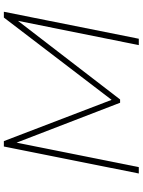

<svg xmlns="http://www.w3.org/2000/svg" viewBox="108 -848 740 996"><g transform="rotate(-90 478.0 -350.0)"><path d="M76 0 216 -700H244L458 -141L885 -700H915L775 0H742L868 -627L460 -97H443L236 -634L109 0Z"/></g></svg>

Font: Montserrat ExtraLight
Style: Italic
Weight: 200
Italic angle: -11.3°
Designer: Julieta Ulanovsky
Foundry: Julieta Ulanovsky
Version: Version 9.000; ttfautohint (v1.8.4.7-5d5b)